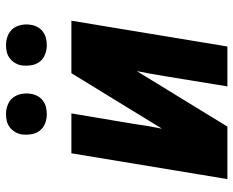

<svg xmlns="http://www.w3.org/2000/svg" viewBox="-89 -689 778 640"><g transform="rotate(-90 300.0 -369.0)"><path d="M23 0 109 -520H242L207 -312Q204 -289 200 -265.5Q196 -242 191 -218L376 -520H551L465 0H332L366 -208Q370 -231 374 -254.5Q378 -278 383 -302L198 0ZM469 -602Q453 -602 438 -608Q423 -614 414 -626Q405 -638 402.5 -654Q400 -670 402 -686Q404 -698 410.5 -708.5Q417 -719 426.5 -726Q436 -733 447 -735.5Q458 -738 470 -738Q486 -738 501 -732Q516 -726 525 -714Q534 -702 537 -686Q540 -670 537 -654Q535 -642 529 -631.5Q523 -621 513 -614Q503 -607 492 -604.5Q481 -602 469 -602ZM239 -602Q223 -602 208 -608Q193 -614 184 -626Q175 -638 172.5 -654Q170 -670 172 -686Q174 -698 180.5 -708.5Q187 -719 196.5 -726Q206 -733 217 -735.5Q228 -738 240 -738Q256 -738 271 -732Q286 -726 295 -714Q304 -702 307 -686Q310 -670 307 -654Q305 -642 299 -631.5Q293 -621 283 -614Q273 -607 262 -604.5Q251 -602 239 -602Z"/></g></svg>

Font: Iosevka Aile Extrabold Oblique
Style: Regular
Weight: 800
Italic angle: -9°
Designer: Belleve Invis
Foundry: Belleve Invis
Version: Version 31.1.0; ttfautohint (v1.8.4)